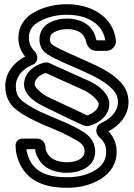

<svg xmlns="http://www.w3.org/2000/svg" viewBox="-20 -703 634 910"><path d="M297 116C354 116 431 91 431 15C431 -33 401 -63 370 -81C315 -114 280 -126 203 -159C155 -179 117 -201 90 -221C66 -239 55 -261 55 -294C55 -340 86 -376 134 -396C164 -407 161 -443 145 -459C126 -478 117 -499 117 -523C117 -558 131 -582 168 -602C206 -623 250 -633 297 -633C396 -633 467 -588 479 -512H439C437 -513 436 -515 436 -516C422 -583 366 -615 298 -615C266 -615 238 -608 212 -594C182 -578 167 -548 167 -516C167 -488 179 -462 203 -447C243 -420 321 -390 371 -367C425 -343 485 -313 517 -276C532 -259 539 -242 539 -218C539 -179 508 -141 461 -121C436 -110 427 -77 448 -56C471 -33 483 -19 483 16C483 53 468 81 432 103C395 126 350 137 298 137C204 137 144 112 117 47C111 32 106 16 105 4H146C149 26 157 44 173 66C201 102 251 116 297 116ZM297 66C259 66 225 52 213 36C198 15 196 9 195 -11C193 -30 177 -46 156 -46H86C70 -46 54 -34 54 -15V-8C54 18 61 43 71 67C110 158 196 187 298 187C358 187 411 174 458 145C506 115 533 71 533 16C533 -24 518 -55 494 -81C546 -107 589 -157 589 -218C589 -252 579 -283 555 -310C513 -358 445 -389 391 -413C341 -436 263 -468 231 -489C221 -496 217 -502 217 -516C217 -534 222 -542 236 -550C254 -560 274 -565 298 -565C351 -565 381 -543 388 -505C392 -487 407 -462 436 -462H484C511 -462 533 -486 529 -514C515 -626 411 -683 297 -683C242 -683 190 -671 144 -646C95 -620 67 -576 67 -523C67 -490 78 -461 99 -435C47 -408 5 -360 5 -294C5 -247 24 -207 60 -181C91 -157 133 -135 183 -113C262 -80 291 -68 344 -37C369 -23 381 -9 381 15C381 45 348 66 297 66ZM186 -199 310 -139C347 -122 368 -111 381 -107C390 -104 402 -106 404 -107C452 -120 498 -157 498 -210C498 -269 426 -310 394 -323C344 -345 256 -385 212 -405C209 -406 206 -407 203 -407C203 -407 191 -407 188 -406C138 -392 94 -356 94 -303C94 -247 159 -213 186 -199ZM208 -243C179 -257 144 -289 144 -303C144 -324 162 -347 197 -357C243 -336 326 -299 374 -277C406 -264 448 -227 448 -210C448 -191 427 -166 393 -156C384 -160 363 -171 332 -185Z"/></svg>

Font: DIN Rundschrift
Style: MittelKont
Weight: 400
Version: Version 1.027